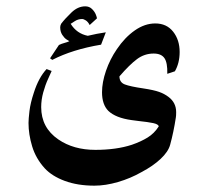

<svg xmlns="http://www.w3.org/2000/svg" viewBox="-20 -395 637 606"><path d="M512 -89Q536 -71 536 -41Q536 -29 535 -24Q528 22 517 62Q511 84 487 106.5Q463 129 427 148Q392 168 352.5 179.5Q313 191 278 191Q225 191 184.5 176Q144 161 121 136Q93 105 81.5 67Q70 29 70 -7Q70 -19 73 -44.5Q76 -70 87 -103Q102 -150 127 -177L143 -171Q141 -166 132 -146.5Q123 -127 116.5 -103.5Q110 -80 110 -57Q110 8 164 45Q212 78 281 78Q347 78 396 62Q425 52 446 39Q467 26 481 4Q480 -3 463.5 -6.5Q447 -10 418 -13L395 -16Q345 -23 322 -45Q302 -65 302 -104Q302 -135 314.5 -171.5Q327 -208 349 -240Q374 -277 405.5 -299Q437 -321 470 -321Q506 -321 526.5 -295Q547 -269 547 -231Q547 -196 532 -170L508 -162Q509 -197 499 -211.5Q489 -226 465 -226Q436 -226 412.5 -208.5Q389 -191 357 -154Q357 -135 374 -128.5Q391 -122 432 -116Q465 -111 482 -105Q499 -99 512 -89ZM314 -293 299 -254Q209 -239 145 -206L138 -211L166 -253Q174 -257 183.5 -259.5Q193 -262 199 -265Q197 -266 190 -270.5Q183 -275 176.5 -285Q170 -295 170 -309Q170 -314 173 -320Q186 -337 206 -356Q226 -375 249 -375Q262 -375 270.5 -366.5Q279 -358 282.5 -349Q286 -340 286 -337L263 -316Q258 -326 251 -330.5Q244 -335 239 -335Q226 -335 215 -327.5Q204 -320 203 -320Q222 -289 257 -282Q286 -289 314 -293Z"/></svg>

Font: Katibeh
Style: Regular
Weight: 400
Designer: Arabic design by Kourosh Beigpour, Latin design by Eduardo Tunni, engineering by Lasse Fister
Version: Version 1.0010g